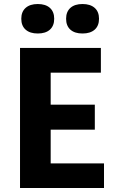

<svg xmlns="http://www.w3.org/2000/svg" viewBox="-20 -940 572 960"><path d="M80.1 -700.2H484.4V-576.7H233.4V-416.5H454.1V-291.5H233.4V-123H500V0H80.1ZM168.9 -772.5Q129.9 -772.5 108.2 -791.7Q86.4 -811 86.4 -846.2Q86.4 -881.3 108.2 -900.6Q129.9 -919.9 168.9 -919.9Q208 -919.9 229.5 -900.6Q251 -881.3 251 -846.2Q251 -811 229.5 -791.7Q208 -772.5 168.9 -772.5ZM392.6 -772.5Q353.5 -772.5 332 -791.7Q310.5 -811 310.5 -846.2Q310.5 -881.3 332 -900.6Q353.5 -919.9 392.6 -919.9Q431.6 -919.9 453.4 -900.6Q475.1 -881.3 475.1 -846.2Q475.1 -811 453.4 -791.7Q431.6 -772.5 392.6 -772.5Z"/></svg>

Font: DavidDev Light
Style: Regular
Weight: 300
Designer: David.dev
Foundry: David.dev
Version: Version 1.001;FEAKit 1.0